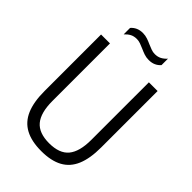

<svg xmlns="http://www.w3.org/2000/svg" viewBox="-268 -1034 1153 1153"><g transform="rotate(45 308.5 -457.0)"><path d="M309.5 9.3Q226.2 9.3 172.9 -19.5Q119.6 -48.2 94 -107.8Q68.5 -167.5 68.5 -260.4V-740H144.2V-251Q144.2 -151.5 183.4 -104.5Q222.6 -57.5 309.5 -57.5Q396.9 -57.5 435.7 -104.5Q474.6 -151.5 474.6 -251V-740H548.6V-260.4Q548.6 -167.5 523.4 -107.8Q498.3 -48.2 445.4 -19.5Q392.6 9.3 309.5 9.3ZM378.9 -833.8Q357.5 -833.8 338.6 -840.4Q319.7 -847 302.3 -855Q286.6 -862 271.1 -867.5Q255.7 -873.1 239.6 -873.1Q215.9 -873.1 198.3 -864Q180.7 -854.8 163.8 -836.6V-891.2Q177.7 -907.3 196.5 -915.8Q215.3 -924.3 240.1 -924.3Q261.6 -924.3 280.5 -917.6Q299.4 -911 316.8 -903Q332.5 -896.4 348 -890.6Q363.5 -884.8 379.5 -884.8Q403.2 -884.8 421 -894Q438.9 -903.1 455.2 -921.3V-866.6Q441.9 -851.1 423 -842.5Q404.2 -833.8 378.9 -833.8Z"/></g></svg>

Font: Encode Sans SC Condensed Thin
Style: Regular
Weight: 100
Width: 3
Designer: Multiple Designers
Foundry: Impallari Type
Version: Version 3.002